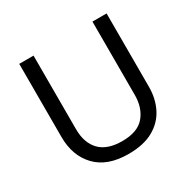

<svg xmlns="http://www.w3.org/2000/svg" viewBox="-159 -876 1050 1047"><g transform="rotate(-30 365.5 -352.0)"><path d="M640 -252Q640 -178 610 -118.5Q580 -59 518.5 -24.5Q457 10 362 10Q229 10 159.5 -62.5Q90 -135 90 -254V-714H180V-251Q180 -164 226.5 -116Q273 -68 367 -68Q464 -68 507.5 -119.5Q551 -171 551 -252V-714H640Z"/></g></svg>

Font: Noto Sans Shavian
Style: Regular
Weight: 400
Designer: Monotype Design Team
Foundry: Monotype Imaging Inc.
Version: Version 2.001; ttfautohint (v1.8.4.7-5d5b)